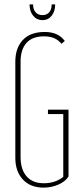

<svg xmlns="http://www.w3.org/2000/svg" viewBox="-20 -851 368 877"><path d="M50 -569Q50 -632 84.5 -668.5Q119 -705 184 -705Q214 -705 236.5 -695.5Q259 -686 276 -664L261 -651Q246 -669 226.5 -677Q207 -685 181 -685Q128 -685 101 -655Q74 -625 74 -569V-134Q74 -77 101.5 -45.5Q129 -14 180 -14Q232 -14 269 -43V-330H199V-350H293V-45Q279 -22 247 -8Q215 6 179 6Q119 6 84.5 -31Q50 -68 50 -130ZM216 -831H232Q232 -799 216 -779Q200 -759 174 -759Q148 -759 131.5 -779Q115 -799 115 -831H131Q131 -808 142.5 -795Q154 -782 174 -782Q194 -782 205 -795Q216 -808 216 -831Z"/></svg>

Font: Moniqa Thin Paragraph
Style: Regular
Weight: 100
Designer: Rajesh Rajput
Foundry: Rajesh Rajput
Version: Version 1.000